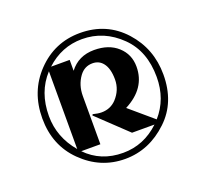

<svg xmlns="http://www.w3.org/2000/svg" viewBox="-101 -868 858 801"><g transform="rotate(-20 327.5 -467.5)"><path d="M327.6 -747.1Q445.8 -747.1 522 -662.6Q596.2 -580.1 596.2 -465.3Q596.2 -342.3 517.6 -268.1Q434.1 -188.5 326.7 -188.5Q217.8 -188.5 137.2 -268.1Q58.6 -345.7 58.6 -465.3Q58.6 -584.5 135.7 -665Q214.4 -747.1 327.6 -747.1ZM164.6 -281.7Q229 -215.3 327.6 -215.3Q419.4 -215.3 489.7 -281.7H390.1L259.3 -405.8L262.2 -410.6Q284.2 -404.8 300.3 -404.8Q339.4 -404.8 365.7 -432.1Q399.4 -468.3 399.4 -515.1Q399.4 -564 379.4 -588.9Q362.3 -610.4 333.5 -610.4Q297.9 -610.4 275.9 -580.6Q249.5 -544.4 249.5 -496.1V-281.7ZM505.9 -298.8Q566.4 -367.2 566.4 -465.3Q566.4 -580.1 497.6 -647.9Q424.3 -720.2 326.7 -720.2Q235.8 -720.2 167 -656.2H249.5V-607.9Q289.1 -660.2 358.9 -660.2Q423.8 -660.2 462.9 -624.8Q502 -589.4 502 -534.7Q502 -438.5 402.3 -387.2ZM151.9 -641.1Q87.9 -571.8 87.9 -465.3Q87.9 -371.1 151.9 -295.9Z"/></g></svg>

Font: Klaudia
Style: Bold
Weight: 700
Designer: Wojciech Kalinowski "wmk69" (wmk69@o2.pl)
Foundry: Wojciech Kalinowski "wmk69" (wmk69@o2.pl)
Version: Version 3.1.0; 2021-05-10